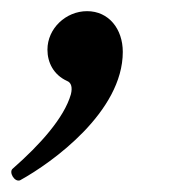

<svg xmlns="http://www.w3.org/2000/svg" viewBox="-53 -159 310 344"><path d="M-17 164C41 132 167 41 167 -66C167 -107 142 -139 103 -139C65 -139 32 -108 32 -70C32 -47 43 -25 67 -14C75 -11 77 -2 74 10C62 52 19 100 -30 143C-38 149 -27 168 -17 164Z"/></svg>

Font: Junicode Two Beta SemiCondensed Medium
Style: Italic
Weight: 500
Width: 4
Italic angle: -10°
Version: Version 1.063